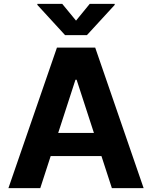

<svg xmlns="http://www.w3.org/2000/svg" viewBox="-20 -974 787 994"><path d="M188.5 0H23.6L274.8 -727.5H472.9L723.6 0H559.2L376.6 -561.3H370.7ZM178.7 -285.9H567.8V-166.2H178.7ZM302.3 -953.9 373.6 -867.2 444.5 -953.9H573.8V-948.6L429.9 -792H317L173.4 -948.6V-953.9Z"/></svg>

Font: Inter V
Style: 
Weight: 400
Designer: Rasmus Andersson
Foundry: rsms
Version: Version 4.000;git-a3f224843